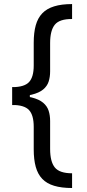

<svg xmlns="http://www.w3.org/2000/svg" viewBox="-20 -838 431 948"><path d="M40 -361.3V-407.7Q99.6 -407.7 123 -432.4Q146.5 -457 146.5 -514.6V-627Q146.5 -676.8 156.5 -712.9Q166.5 -749 188.7 -772.2Q210.9 -795.4 247.3 -806.6Q283.7 -817.9 335.9 -817.9V-744.1Q273.9 -744.6 250.7 -716.1Q227.5 -687.5 227.5 -625.5V-485.8Q227.5 -458 220.2 -435.3Q212.9 -412.6 192.9 -396Q172.9 -379.4 136 -370.4Q99.1 -361.3 40 -361.3ZM335.9 90.3Q283.7 90.3 247.3 79.3Q210.9 68.4 188.7 45.2Q166.5 22 156.5 -14.2Q146.5 -50.3 146.5 -100.6V-211.9Q146.5 -270 123 -294.9Q99.6 -319.8 40 -319.8V-366.2Q99.1 -366.2 136 -356.9Q172.9 -347.7 192.9 -330.8Q212.9 -314 220.2 -291Q227.5 -268.1 227.5 -240.7V-102.1Q227.5 -40 250.7 -11.2Q273.9 17.6 335.9 17.6ZM40 -319.3V-408.2H127.4V-319.3Z"/></svg>

Font: Inter Variable LoSnoCo
Style: Regular
Weight: 400
Designer: Rasmus Andersson
Foundry: rsms
Version: Version 4.000;git-a52131595; featfreeze: case,dlig,ss01,ss02